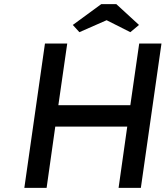

<svg xmlns="http://www.w3.org/2000/svg" viewBox="-20 -911 803 931"><path d="M263 -401H612L655 -700H763L663 0H555L597 -297H248L206 0H98L198 -700H306ZM365 -755 333 -790 471 -891H544L654 -790L612 -755L497 -813Z"/></svg>

Font: Lexend
Style: Italic
Weight: 400
Italic angle: -8.13011°
Designer: Bonnie Shaver-Troup, Thomas Jockin
Foundry: Lexend
Version: Version 1.007